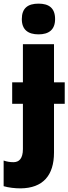

<svg xmlns="http://www.w3.org/2000/svg" viewBox="-68 -796 376 1056"><path d="M52 -691C52 -632 87 -607 144 -607C200 -607 235 -632 235 -691C235 -751 202 -776 144 -776C85 -776 52 -751 52 -691ZM45 240C168 239 229 169 229 43V-225H288V-343H229V-553H58V-343H-1V-225H58V24C58 76 37 96 6 96C-14 96 -30 93 -48 87V228C-21 236 14 240 45 240Z"/></svg>

Font: Noto Sans Condensed Black
Style: Regular
Weight: 900
Width: 3
Designer: Monotype Design Team
Foundry: Monotype Imaging Inc.
Version: Version 2.013